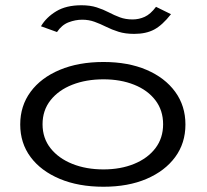

<svg xmlns="http://www.w3.org/2000/svg" viewBox="-20 -703 790 731"><path d="M374 8Q279 8 207.5 -22Q136 -52 96.5 -105Q57 -158 57 -229Q57 -300 96.5 -353.5Q136 -407 207.5 -437Q279 -467 374 -467Q468 -467 538 -437Q608 -407 647 -353.5Q686 -300 686 -229Q686 -158 647 -105Q608 -52 538 -22Q468 8 374 8ZM374 -58Q439 -58 490.5 -79Q542 -100 571.5 -138.5Q601 -177 601 -230Q601 -283 571.5 -321.5Q542 -360 490.5 -380.5Q439 -401 374 -401Q308 -401 255.5 -380.5Q203 -360 172.5 -321.5Q142 -283 142 -230Q142 -177 172.5 -138.5Q203 -100 255.5 -79Q308 -58 374 -58ZM574 -677 631 -649Q598 -607 567 -590.5Q536 -574 491 -574Q457 -574 431.5 -582Q406 -590 384 -601Q362 -612 340 -620Q318 -628 293 -628Q267 -628 241 -618Q215 -608 197 -581L136 -603Q156 -637 194 -660Q232 -683 290 -683Q323 -683 348 -675Q373 -667 394 -656Q415 -645 436.5 -637Q458 -629 485 -629Q509 -629 531 -639Q553 -649 574 -677Z"/></svg>

Font: Inconsolata ExtraExpanded
Style: Regular
Weight: 400
Width: 8
Monospace: yes
Designer: Raph Levien, Cyreal, Brenton Simpson
Foundry: Raph Levien, Cyreal, Google
Version: Version 3.001; ttfautohint (v1.8.2.53-6de2)